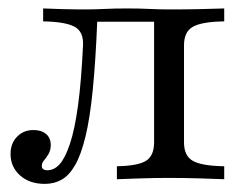

<svg xmlns="http://www.w3.org/2000/svg" viewBox="-20 -435 596 466"><path d="M88.7 11.3Q51.6 11.3 28.6 -9.3Q5.6 -29.8 5.6 -61.3Q5.6 -87.1 21.4 -103.2Q37.1 -119.4 61.3 -119.4Q80.6 -119.4 91.9 -109.7Q103.2 -100 103.2 -83.1Q103.2 -70.2 97.6 -60.9Q91.9 -51.6 86.7 -45.6Q81.5 -39.5 81.5 -32.3Q81.5 -21.8 95.2 -21.8Q111.3 -21.8 124.6 -36.3Q137.9 -50.8 149.6 -85.5Q161.3 -120.2 169.4 -179Q177.4 -237.9 181.5 -325Q183.1 -358.9 160.1 -370.6Q137.1 -382.3 84.7 -383.1V-414.5Q102.4 -413.7 131 -412.9Q159.7 -412.1 187.9 -412.1Q208.9 -412.1 233.5 -413.3Q258.1 -414.5 287.9 -414.5Q318.5 -414.5 343.1 -413.3Q367.7 -412.1 391.9 -412.1Q429 -412.1 466.9 -412.9Q504.8 -413.7 524.2 -414.5V-383.1Q470.2 -382.3 448.4 -370.2Q426.6 -358.1 426.6 -325V-89.5Q426.6 -56.5 448.4 -44.4Q470.2 -32.3 524.2 -31.5V0Q504.8 -0.8 466.5 -2Q428.2 -3.2 391.1 -3.2Q355.6 -3.2 319 -2Q282.3 -0.8 263.7 0V-31.5Q313.7 -32.3 333.9 -44.4Q354 -56.5 354 -89.5V-385.5L357.3 -382.3H211.3L216.1 -385.5Q212.1 -287.1 205.2 -217.7Q198.4 -148.4 187.5 -103.6Q176.6 -58.9 162.1 -33.9Q147.6 -8.9 129.4 1.2Q111.3 11.3 88.7 11.3Z"/></svg>

Font: Playfair 12pt Light
Style: Regular
Weight: 300
Designer: Claus Eggers Sørensen
Foundry: Claus Eggers Sørensen
Version: Version 2.000;gftools[0.9.28]